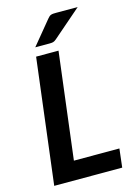

<svg xmlns="http://www.w3.org/2000/svg" viewBox="-137 -1001 756 1072"><g transform="rotate(-15 241.5 -465.0)"><path d="M444 -107.5 431.5 0H38.5L127.5 -723H257L181 -107.5ZM423.5 -930.5 258.5 -787.5Q248 -778.5 239.8 -776.5Q231.5 -774.5 218.5 -774.5H136.5L248 -910Q253.5 -917 258.5 -921.2Q263.5 -925.5 269.2 -927.5Q275 -929.5 281.8 -930Q288.5 -930.5 297.5 -930.5Z"/></g></svg>

Font: Lato 2
Style: Bold Italic
Weight: 700
Italic angle: -7°
Designer: Lukasz Dziedzic with Adam Twardoch and Botio Nikoltchev
Foundry: tyPoland Lukasz Dziedzic
Version: Version 2.015; 2015-08-06; http://www.latofonts.com/